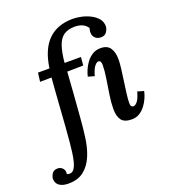

<svg xmlns="http://www.w3.org/2000/svg" viewBox="-296 -889 1144 1290"><g transform="rotate(-20 276.0 -244.5)"><path d="M-29 271Q-72 271 -95 253.5Q-118 236 -118 206Q-118 190 -106 170Q-94 150 -65 150Q-46 150 -32 163Q-18 176 -18 196Q-18 201 -19 207Q-10 211 1 211Q20 211 32.5 193Q45 175 52.5 145.5Q60 116 64.5 81.5Q69 47 72 13Q77 -34 81 -93Q85 -152 89.5 -214.5Q94 -277 98 -335Q102 -393 106 -438L24 -437L32 -500H114Q150 -758 372 -760Q403 -760 436.5 -752.5Q470 -745 500 -729.5Q530 -714 548.5 -691Q567 -668 567 -637Q566 -617 552.5 -597Q539 -577 510 -578Q487 -578 471.5 -592.5Q456 -607 455 -629Q454 -645 460 -663Q448 -683 425 -694.5Q402 -706 366 -706Q318 -705 289 -684.5Q260 -664 244.5 -619Q229 -574 222 -500H339L334 -441L219 -439Q214 -361 207.5 -276Q201 -191 195 -115.5Q189 -40 182 11Q173 86 148.5 145Q124 204 81 237.5Q38 271 -29 271ZM518 11Q465 11 444.5 -17Q424 -45 424 -96Q424 -141 432.5 -196.5Q441 -252 449.5 -306Q458 -360 458 -400Q458 -432 439 -432Q426 -432 411 -413.5Q396 -395 382 -347L337 -360Q341 -380 352 -406Q363 -432 381 -456Q399 -480 424 -495.5Q449 -511 482 -511Q530 -511 550.5 -480.5Q571 -450 571 -399Q571 -373 566 -332.5Q561 -292 554.5 -247.5Q548 -203 543 -163.5Q538 -124 538 -99Q538 -81 543.5 -74.5Q549 -68 558 -68Q571 -68 586.5 -86.5Q602 -105 615 -153L660 -140Q656 -119 645 -93Q634 -67 616.5 -43.5Q599 -20 574.5 -4.5Q550 11 518 11Z"/></g></svg>

Font: Lora SemiBold
Style: Italic
Weight: 600
Italic angle: -3°
Designer: Olga Karpushina, Alexei Vanyashin (Cyrillic)
Foundry: Cyreal
Version: Version 3.011; ttfautohint (v1.8.4.7-5d5b)